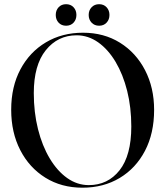

<svg xmlns="http://www.w3.org/2000/svg" viewBox="-20 -862 768 892"><path d="M365.5 -710Q463 -710 537.5 -663.5Q612 -617 654 -535.8Q696 -454.5 696 -351.5Q696 -242.5 653.5 -161.2Q611 -80 535.8 -35Q460.5 10 363 10Q265.5 10 190.8 -36.5Q116 -83 74 -164.8Q32 -246.5 32 -352Q32 -459.5 75 -540Q118 -620.5 193.2 -665.2Q268.5 -710 365.5 -710ZM590 -274.5Q590 -363 570.8 -439.8Q551.5 -516.5 516.8 -574.8Q482 -633 435.8 -665.5Q389.5 -698 336 -698Q248.5 -698 192.8 -628.8Q137 -559.5 137 -429.5Q137 -340 156.5 -262.2Q176 -184.5 211 -126Q246 -67.5 292.2 -34.8Q338.5 -2 392.5 -2Q481 -2 535.5 -71Q590 -140 590 -274.5ZM287 -742.5Q265.5 -742.5 252.2 -756.8Q239 -771 239 -792.5Q239 -814 252.2 -828.2Q265.5 -842.5 287 -842.5Q308.5 -842.5 321.8 -828.2Q335 -814 335 -792.5Q335 -771 321.8 -756.8Q308.5 -742.5 287 -742.5ZM440.5 -742.5Q419 -742.5 405.5 -756.8Q392 -771 392 -792.5Q392 -814 405.5 -828.2Q419 -842.5 440.5 -842.5Q462 -842.5 475.2 -828.2Q488.5 -814 488.5 -792.5Q488.5 -771 475.2 -756.8Q462 -742.5 440.5 -742.5Z"/></svg>

Font: Fraunces144ptRegular
Style: Regular
Weight: 400
Version: Version 1.000;[0bf87f6ff]